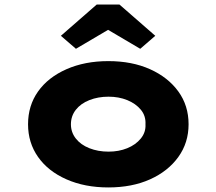

<svg xmlns="http://www.w3.org/2000/svg" viewBox="-20 -812 949 842"><path d="M455 10Q352 10 271.5 -25.5Q191 -61 147 -123.5Q103 -186 103 -267Q103 -349 147 -411Q191 -473 271.5 -508.5Q352 -544 455 -544Q559 -544 638 -508.5Q717 -473 762 -411Q807 -349 807 -267Q807 -186 762 -123.5Q717 -61 638 -25.5Q559 10 455 10ZM456 -147Q501 -147 538 -162Q575 -177 597.5 -204.5Q620 -232 618 -267Q620 -304 597.5 -331Q575 -358 538 -373Q501 -388 456 -388Q410 -388 372 -373Q334 -358 312.5 -330.5Q291 -303 291 -267Q291 -232 312.5 -204.5Q334 -177 372 -162Q410 -147 456 -147ZM313 -598 247 -655 404 -792H504L661 -655L595 -598L439 -690H469Z"/></svg>

Font: Lexend Peta ExtraBold
Style: Regular
Weight: 800
Version: Version 1.007